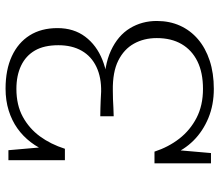

<svg xmlns="http://www.w3.org/2000/svg" viewBox="-68 -692 770 673"><g transform="rotate(-90 316.5 -355.0)"><path d="M342 10Q286 10 240 -9Q194 -28 161 -61Q128 -94 111 -138L130 -149L117 0H81V-198H122Q138 -149 167.5 -111Q197 -73 240.5 -50.5Q284 -28 342 -28Q399 -28 438.5 -47.5Q478 -67 499 -103Q520 -139 520 -190Q520 -235 500.5 -270Q481 -305 441 -325Q401 -345 336 -344Q321 -344 306 -343.5Q291 -343 276 -342Q261 -341 246 -341V-388Q260 -388 274.5 -387.5Q289 -387 303 -386.5Q317 -386 332 -385Q382 -384 419 -401.5Q456 -419 475.5 -453Q495 -487 495 -535Q495 -585 476.5 -617Q458 -649 423.5 -665.5Q389 -682 342 -682Q285 -682 244 -659.5Q203 -637 175.5 -599.5Q148 -562 132 -512H92V-710H127L140 -561L122 -572Q134 -604 155 -631.5Q176 -659 203.5 -678.5Q231 -698 266 -709Q301 -720 343 -720Q409 -720 456.5 -698Q504 -676 529.5 -635.5Q555 -595 555 -538Q555 -481 525 -441Q495 -401 443.5 -380.5Q392 -360 327 -360L382 -381V-355L342 -375Q424 -375 476.5 -350.5Q529 -326 554.5 -284Q580 -242 580 -190Q580 -145 563.5 -108.5Q547 -72 516 -45.5Q485 -19 441 -4.5Q397 10 342 10Z"/></g></svg>

Font: Roboto Serif 36pt ExtraLight
Style: Regular
Weight: 250
Designer: Greg Gazdowicz
Foundry: Commercial Type
Version: Version 1.008